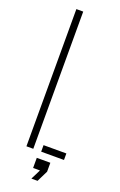

<svg xmlns="http://www.w3.org/2000/svg" viewBox="-180 -848 659 1052"><g transform="rotate(20 149.0 -321.5)"><path d="M70 0V-800H110V0ZM156 0V-38H289V0ZM156 157 185 99H145V40H224V92L192 157Z"/></g></svg>

Font: Big Shoulders Stencil Text Thin Thin
Style: Regular
Weight: 250
Version: Version 2.001